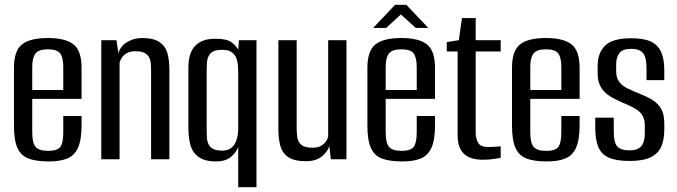

<svg xmlns="http://www.w3.org/2000/svg" viewBox="-20 -662 2815 798"><path d="M183 9Q132 9 100 -2.5Q68 -14 53 -46Q38 -78 38 -140V-380Q38 -451 71.5 -477.5Q105 -504 179 -504Q252 -504 285.5 -477.5Q319 -451 319 -380V-251H114V-112Q114 -69 127.5 -52Q141 -35 181 -35Q218 -35 230.5 -51.5Q243 -68 243 -112V-180H319V-141Q319 -80 304 -47.5Q289 -15 259 -3Q229 9 183 9ZM114 -288H243V-384Q243 -422 230.5 -439.5Q218 -457 179 -457Q141 -457 127.5 -439.5Q114 -422 114 -384Z M401 0V-495H464L472 -441Q481 -471 509 -487.5Q537 -504 569 -504Q620 -504 644.5 -486Q669 -468 676.5 -438.5Q684 -409 684 -373V0H608V-365Q608 -381 607 -396Q606 -411 600 -423Q594 -435 581 -442Q568 -449 543 -449Q521 -449 507 -441Q493 -433 486.5 -422.5Q480 -412 477 -402V0Z M970 116V-52Q962 -28 939.5 -9.5Q917 9 877 9Q845 9 823 0Q801 -9 787.5 -26.5Q774 -44 768.5 -71Q763 -98 763 -135V-379Q763 -409 769 -431Q775 -453 789 -469Q803 -485 824 -493Q845 -501 876 -501Q922 -501 942 -486.5Q962 -472 970 -455L973 -495H1046V116ZM904 -36Q926 -36 939.5 -46Q953 -56 959.5 -71Q966 -86 968 -101Q970 -116 970 -126V-363Q970 -377 968.5 -393.5Q967 -410 961 -423.5Q955 -437 941.5 -446Q928 -455 904 -455Q879 -455 866 -448Q853 -441 847 -428.5Q841 -416 840 -401Q839 -386 839 -369V-122Q839 -105 840 -89.5Q841 -74 847 -62Q853 -50 866 -43Q879 -36 904 -36Z M1252 8Q1201 8 1176.5 -10Q1152 -28 1144.5 -58Q1137 -88 1137 -123V-495H1213V-131Q1213 -111 1215.5 -92Q1218 -73 1232 -60.5Q1246 -48 1278 -48Q1301 -48 1314.5 -56Q1328 -64 1335 -74.5Q1342 -85 1344 -94V-495H1420V0H1355L1349 -55Q1341 -30 1316.5 -11Q1292 8 1252 8Z M1652 9Q1601 9 1569 -2.5Q1537 -14 1522 -46Q1507 -78 1507 -140V-380Q1507 -451 1540.5 -477.5Q1574 -504 1648 -504Q1721 -504 1754.5 -477.5Q1788 -451 1788 -380V-251H1583V-112Q1583 -69 1596.5 -52Q1610 -35 1650 -35Q1687 -35 1699.5 -51.5Q1712 -68 1712 -112V-180H1788V-141Q1788 -80 1773 -47.5Q1758 -15 1728 -3Q1698 9 1652 9ZM1583 -288H1712V-384Q1712 -422 1699.5 -439.5Q1687 -457 1648 -457Q1610 -457 1596.5 -439.5Q1583 -422 1583 -384ZM1531 -546 1622 -642H1669L1760 -546H1708L1646 -602L1585 -546Z M1987 2Q1965 2 1945.5 -3Q1926 -8 1912 -19.5Q1898 -31 1890 -50.5Q1882 -70 1882 -100V-448H1837V-487L1887 -495L1900 -587H1957V-495H2061V-448H1957V-113Q1957 -87 1967 -69Q1977 -51 2009 -51Q2023 -51 2039 -52Q2055 -53 2061 -54V-6Q2055 -5 2033.5 -1.5Q2012 2 1987 2Z M2253 9Q2202 9 2170 -2.5Q2138 -14 2123 -46Q2108 -78 2108 -140V-380Q2108 -451 2141.5 -477.5Q2175 -504 2249 -504Q2322 -504 2355.5 -477.5Q2389 -451 2389 -380V-251H2184V-112Q2184 -69 2197.5 -52Q2211 -35 2251 -35Q2288 -35 2300.5 -51.5Q2313 -68 2313 -112V-180H2389V-141Q2389 -80 2374 -47.5Q2359 -15 2329 -3Q2299 9 2253 9ZM2184 -288H2313V-384Q2313 -422 2300.5 -439.5Q2288 -457 2249 -457Q2211 -457 2197.5 -439.5Q2184 -422 2184 -384Z M2597 7Q2541 7 2510 -7Q2479 -21 2466.5 -51.5Q2454 -82 2454 -131V-173H2531V-114Q2531 -71 2545 -54Q2559 -37 2597 -37Q2630 -37 2645 -54Q2660 -71 2660 -108V-139Q2660 -162 2652.5 -178Q2645 -194 2625.5 -207Q2606 -220 2573 -233Q2542 -246 2517.5 -260.5Q2493 -275 2478.5 -298Q2464 -321 2464 -357V-387Q2464 -442 2495 -472.5Q2526 -503 2604 -503Q2655 -503 2684.5 -489.5Q2714 -476 2727.5 -446.5Q2741 -417 2741 -370V-329H2667V-380Q2667 -425 2652 -442Q2637 -459 2604 -459Q2567 -459 2554 -441Q2541 -423 2541 -396V-366Q2541 -339 2553.5 -322Q2566 -305 2589 -294Q2612 -283 2642 -271Q2670 -260 2692.5 -246Q2715 -232 2728 -209.5Q2741 -187 2741 -148V-123Q2741 -81 2728 -52Q2715 -23 2683.5 -8Q2652 7 2597 7Z"/></svg>

Font: Alumni Sans Thin Medium
Style: Regular
Weight: 500
Version: Version 1.018